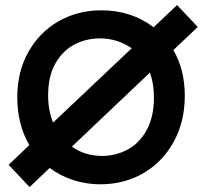

<svg xmlns="http://www.w3.org/2000/svg" viewBox="-20 -738 821 778"><path d="M728.8 -350Q728.8 -246.2 684.4 -164.4Q640 -82.5 561.9 -36.9Q483.8 8.8 386.2 8.8Q330 8.8 277.5 -8.1Q225 -25 181.2 -57.5L100 20L15 -70L98.8 -150Q50 -233.8 50 -343.8Q50 -447.5 95 -527.5Q140 -607.5 217.5 -651.9Q295 -696.2 390 -696.2Q512.5 -696.2 602.5 -627.5L697.5 -717.5L781.2 -628.8L682.5 -535Q728.8 -456.2 728.8 -350ZM195 -241.2 513.8 -542.5Q455 -582.5 385 -582.5Q330 -582.5 282.5 -558.1Q235 -533.8 205 -481.9Q175 -430 175 -351.2Q175 -291.2 195 -241.2ZM587.5 -443.8 271.2 -143.8Q323.8 -106.2 393.8 -106.2Q447.5 -106.2 495.6 -131.2Q543.8 -156.2 573.8 -210Q603.8 -263.8 603.8 -343.8Q603.8 -398.8 587.5 -443.8Z"/></svg>

Font: Cambay
Style: Bold
Weight: 700
Designer: Pooja Saxena
Foundry: Pooja Saxena
Version: Version 1.096;PS 001.096;hotconv 1.0.70;makeotf.lib2.5.58329